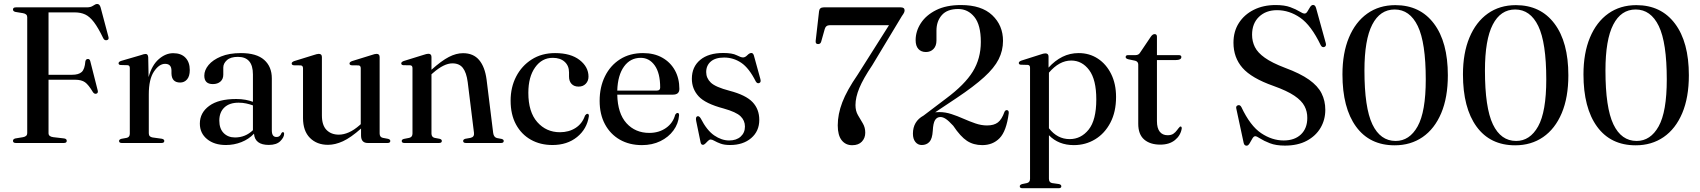

<svg xmlns="http://www.w3.org/2000/svg" viewBox="-20 -738 8776 991"><path d="M428 -700Q449 -700 461 -708.8Q473 -717.5 482 -717.5Q494.5 -717.5 499.5 -699L540 -546.5Q543.5 -533 530.5 -530.5Q519 -528.5 513 -540.5Q487 -594.5 465 -623.5Q443 -652.5 419.8 -663.2Q396.5 -674 366.5 -674H230.5V-352H351.5Q386 -352 401.8 -366.5Q417.5 -381 420.5 -421Q423 -432.5 432 -433.5Q443 -435 446 -422L484.5 -270.5Q487.5 -258 477.5 -254.5Q467.5 -251.5 460 -262Q437 -300.5 418.8 -313.5Q400.5 -326.5 367 -326.5H230.5V-50.5Q230.5 -33 255 -30L311 -23.5Q324.5 -21.5 324.5 -11Q324.5 0 309.5 0H62Q47 0 47 -11Q47 -20.5 59.5 -23.5L99 -30Q120.5 -34 120.5 -50.5V-649.5Q120.5 -666 99 -670L59.5 -676.5Q47 -679.5 47 -689Q47 -700 62 -700Z M745 -443 747 -340Q763.5 -401 799 -432.2Q834.5 -463.5 874 -463.5Q915 -463.5 937.2 -440.2Q959.5 -417 959.5 -376.5Q959.5 -344.5 945.5 -328.2Q931.5 -312 910 -312Q866 -312 865 -359V-374.5Q864.5 -408.5 832 -408.5Q801.5 -408.5 774.8 -369Q748 -329.5 748 -250.5V-50Q748 -31.5 767.5 -28.5L814.5 -22Q828 -19.5 828 -10.5Q828 0 813.5 0H608.5Q594.5 0 594.5 -10.5Q594.5 -18 606.5 -21.5L634 -26.5Q650 -30 650 -48V-386.5Q650 -400.5 639 -401.5L602 -402.5Q592 -403.5 592 -411.5Q592 -419 604.5 -423.5L704 -452.5Q716 -457 722 -458.2Q728 -459.5 732 -459.5Q743.5 -459.5 745 -443Z M1011.5 -100Q1011.5 -156 1059.8 -191.5Q1108 -227 1199 -227Q1225.5 -227 1246.8 -223Q1268 -219 1285.5 -212.5V-354Q1285.5 -444.5 1208 -444.5Q1170 -444.5 1151.2 -427.5Q1132.5 -410.5 1132.5 -389.5V-352.5Q1132.5 -330 1117.8 -317Q1103 -304 1078.5 -304Q1034.5 -304 1034.5 -347.5Q1034.5 -376 1056.5 -402.5Q1078.5 -429 1120.8 -446.5Q1163 -464 1223.5 -464Q1304 -464 1343.5 -429Q1383 -394 1383 -333.5V-65Q1383 -31 1406.5 -31Q1417.5 -31 1423.5 -36.5Q1429.5 -42 1432.5 -50.5Q1435.5 -56 1440 -56Q1446.5 -56 1446.5 -47Q1446.5 -29.5 1427 -9.8Q1407.5 10 1367.5 10Q1295.5 10 1291 -48Q1264 -19.5 1226 -4.5Q1188 10.5 1146 10.5Q1086 10.5 1048.8 -20Q1011.5 -50.5 1011.5 -100ZM1112 -115.5Q1112 -74 1134.5 -51.2Q1157 -28.5 1193 -28.5Q1246.5 -28.5 1285.5 -66V-194Q1269 -200 1250.8 -204Q1232.5 -208 1211.5 -208Q1164 -208 1138 -183.2Q1112 -158.5 1112 -115.5Z M1544 -129V-385.5Q1544 -399.5 1532 -400.5L1496 -401Q1485.5 -402.5 1485.5 -410.5Q1485.5 -417.5 1498 -422.5L1598 -453.5Q1617 -460 1625.5 -460Q1641.5 -460 1641.5 -443.5V-142Q1641.5 -91.5 1665.5 -67.2Q1689.5 -43 1729 -43Q1753.5 -43 1780.5 -54.8Q1807.5 -66.5 1837 -92.5L1842 -97V-385.5Q1842 -399.5 1830.5 -400.5L1794 -401Q1784 -402.5 1784 -410.5Q1784 -417.5 1796.5 -422.5L1896.5 -453.5Q1915 -460 1923.5 -460Q1939.5 -460 1939.5 -443.5V-49Q1939.5 -30 1956 -26.5L1982.5 -21.5Q1994.5 -18.5 1994.5 -10.5Q1994.5 0 1980.5 0H1878Q1843.5 0 1843.5 -39V-74.5Q1790.5 -27.5 1750.2 -9Q1710 9.5 1673 9.5Q1615.5 9.5 1579.8 -26.2Q1544 -62 1544 -129Z M2207 -444V-378Q2259 -424.5 2296.8 -444Q2334.5 -463.5 2370 -463.5Q2423.5 -463.5 2453.2 -428Q2483 -392.5 2491.5 -327L2525.5 -52Q2528.5 -29.5 2545 -25.5L2569 -21Q2580 -18 2580 -10.5Q2580 0 2566 0H2385Q2370.5 0 2370.5 -10.5Q2370.5 -18 2381 -21.5L2409 -26.5Q2429 -31 2426.5 -52L2394 -314.5Q2387.5 -363.5 2369.2 -387.2Q2351 -411 2315 -411Q2271.5 -411 2215 -361.5L2207 -354.5V-49Q2207 -30.5 2223 -26.5L2249.5 -21.5Q2260.5 -18.5 2260.5 -10.5Q2260.5 0 2246 0H2067Q2053.5 0 2053.5 -10.5Q2053.5 -18 2064.5 -21L2092.5 -26.5Q2109 -30.5 2109 -48.5V-386.5Q2109 -400 2097.5 -401L2061.5 -401.5Q2051 -403 2051 -411Q2051 -418 2063.5 -423L2163.5 -454Q2182.5 -460.5 2191 -460.5Q2207 -460.5 2207 -444Z M3017.5 -342.5Q3017.5 -320.5 3003.5 -305.8Q2989.5 -291 2966.5 -291Q2943 -291 2930 -305Q2917 -319 2917 -343V-364.5Q2917 -398.5 2894.5 -419Q2872 -439.5 2833 -439.5Q2777 -439.5 2742 -390.2Q2707 -341 2707 -259Q2707 -160 2753.2 -107.8Q2799.5 -55.5 2870 -55.5Q2916.5 -55.5 2951 -77.8Q2985.5 -100 2999.5 -141.5Q3006 -150.5 3012 -150.5Q3020 -150.5 3019.5 -138.5Q3009.5 -72 2958.5 -30.8Q2907.5 10.5 2831.5 10.5Q2768.5 10.5 2719.8 -17Q2671 -44.5 2643.2 -95.8Q2615.5 -147 2615.5 -218.5Q2615.5 -287.5 2644.2 -343Q2673 -398.5 2724.5 -431.2Q2776 -464 2845 -464Q2926 -464 2971.8 -428.2Q3017.5 -392.5 3017.5 -342.5Z M3486.5 -279Q3486.5 -249.5 3453 -249.5H3166Q3168 -152.5 3213.5 -102.2Q3259 -52 3331.5 -52Q3381 -52 3417.5 -77.5Q3454 -103 3465 -146Q3471 -155 3477 -155Q3485.5 -155 3485 -142.5Q3481.5 -99.5 3456 -64.8Q3430.5 -30 3388.5 -9.5Q3346.5 11 3293.5 11Q3228.5 11 3179.2 -17.2Q3130 -45.5 3102.5 -96.8Q3075 -148 3075 -217.5Q3075 -288.5 3102.5 -344.2Q3130 -400 3180.2 -432Q3230.5 -464 3299 -464Q3356.5 -464 3398.5 -440.2Q3440.5 -416.5 3463.5 -375Q3486.5 -333.5 3486.5 -279ZM3287 -439.5Q3233.5 -439.5 3201 -394.8Q3168.5 -350 3166 -270.5H3370.5Q3387.5 -270.5 3387.5 -286Q3387.5 -360.5 3359.5 -400Q3331.5 -439.5 3287 -439.5Z M3743.5 -13Q3781 -13 3803 -33Q3825 -53 3825 -85Q3825 -116 3802.2 -138Q3779.5 -160 3715 -178Q3620.5 -203 3585.8 -241Q3551 -279 3551 -331.5Q3551 -393 3594 -428.8Q3637 -464.5 3713 -464.5Q3759.5 -464.5 3782 -453Q3804.5 -441.5 3815 -441.5Q3826 -441.5 3837.2 -453Q3848.5 -464.5 3858 -464.5Q3867 -464.5 3871 -452L3904 -332.5Q3910 -313.5 3899 -309.5Q3888.5 -305 3881 -317.5Q3846 -387 3805.8 -414Q3765.5 -441 3717.5 -441Q3672.5 -441 3648.8 -420.5Q3625 -400 3625 -366Q3625 -334.5 3649 -311.5Q3673 -288.5 3745.5 -269.5Q3829.5 -247.5 3864.2 -211Q3899 -174.5 3899 -119Q3899 -61 3857.2 -25.2Q3815.5 10.5 3748.5 10.5Q3719 10.5 3699.8 3.5Q3680.5 -3.5 3668 -10.8Q3655.5 -18 3648 -18Q3641.5 -18 3634.5 -11Q3627.5 -4 3620.8 2.8Q3614 9.5 3608 9.5Q3598.5 9.5 3596 -3.5L3573.5 -112.5Q3569 -133.5 3578.5 -137.5Q3588 -141.5 3597 -126.5Q3628.5 -65 3666.5 -39Q3704.5 -13 3743.5 -13Z M4446 -53Q4446 -25.5 4428.5 -7Q4411 11.5 4378.5 11.5Q4344.5 11.5 4324.2 -14.2Q4304 -40 4304 -91Q4304 -148.5 4327.5 -210Q4351 -271.5 4406.5 -352L4568.5 -608H4263.5Q4242.5 -608 4237 -588.5L4218.5 -523Q4215 -510.5 4202.5 -510.5Q4188.5 -510.5 4190 -526.5L4207.5 -679.5Q4209.5 -700 4231.5 -700H4629.5Q4649 -700 4649 -684.5Q4649 -679 4646.2 -672.8Q4643.5 -666.5 4635 -655L4482 -401Q4435.5 -332 4415.5 -283.8Q4395.5 -235.5 4395.5 -195.5Q4395.5 -165.5 4408.2 -143.8Q4421 -122 4433.5 -101Q4446 -80 4446 -53Z M4692 -48Q4692 -111.5 4747 -141.5L4862.5 -229Q4959.5 -301 5001 -368.5Q5042.5 -436 5042.5 -521.5Q5042.5 -609.5 5009.2 -650.5Q4976 -691.5 4925.5 -691.5Q4869 -691.5 4841.2 -660Q4813.5 -628.5 4813.5 -580V-529Q4813.5 -501 4798.2 -485.2Q4783 -469.5 4759 -469.5Q4734.5 -469.5 4720.2 -485.2Q4706 -501 4706 -530.5Q4706 -577 4733 -618.5Q4760 -660 4812 -686Q4864 -712 4940 -712Q5046 -712 5101.5 -659.5Q5157 -607 5157 -527Q5157 -477 5134.5 -432.2Q5112 -387.5 5059.5 -339.8Q5007 -292 4918 -232.5L4807 -158.5Q4817.5 -159.5 4828 -159.5Q4859.5 -159.5 4890.8 -149.2Q4922 -139 4953 -125.2Q4984 -111.5 5014.5 -101Q5045 -90.5 5074.5 -90.5Q5110.5 -90.5 5130.8 -106.2Q5151 -122 5164.5 -160.5Q5169 -170.5 5177.5 -169.5Q5188 -168.5 5186.5 -153Q5174.5 -61 5139.5 -25Q5104.5 11 5050 11Q5004.5 11 4971 -11Q4937.5 -33 4900 -89Q4876.5 -114.5 4861.8 -124.2Q4847 -134 4834 -134Q4816 -134 4806.2 -118.2Q4796.5 -102.5 4794.5 -63Q4792 -21.5 4777 -5.5Q4762 10.5 4737.5 10.5Q4717.5 10.5 4704.8 -5.2Q4692 -21 4692 -48Z M5392 -446V-389Q5425 -425.5 5463.8 -444.8Q5502.5 -464 5547.5 -464Q5603 -464 5646.5 -435.5Q5690 -407 5715.2 -356Q5740.5 -305 5740.5 -237.5Q5740.5 -160.5 5711.2 -104.8Q5682 -49 5632.5 -19Q5583 11 5522.5 11Q5443.5 11 5394 -40V184.5Q5394 204 5410.5 207L5446 212Q5458 215 5458 223.5Q5458 233.5 5444 233.5H5257Q5243.5 233.5 5243.5 223.5Q5243.5 215.5 5256 212L5280 207Q5296.5 203.5 5296.5 185V-388.5Q5296.5 -402 5285 -403L5248.5 -404Q5238.5 -405 5238.5 -413Q5238.5 -420 5251 -425L5348.5 -456Q5366.5 -462.5 5375.5 -462.5Q5392 -462.5 5392 -446ZM5509 -425.5Q5447.5 -425.5 5394 -363V-76Q5437.5 -20 5501 -20Q5559.5 -20 5599 -69Q5638.5 -118 5638.5 -225Q5638.5 -327 5601.8 -376.2Q5565 -425.5 5509 -425.5Z M5839.5 -424.5 5804 -432Q5790 -435.5 5790 -443.5Q5790 -453.5 5802.5 -453.5H5840.5Q5857.5 -453.5 5865 -467L5919.5 -548Q5929 -562 5939.5 -562Q5951.5 -562 5951.5 -548.5V-453.5H6064Q6077.5 -453.5 6077.5 -444Q6077.5 -428 6048.5 -428H5951.5V-113Q5951.5 -76.5 5966 -58.2Q5980.5 -40 6006.5 -40Q6025.5 -40 6036.5 -47.8Q6047.5 -55.5 6055 -66Q6062.5 -76.5 6070.5 -84.5Q6080 -87.5 6079.5 -74.5Q6073.5 -38.5 6044.5 -15Q6015.5 8.5 5969 8.5Q5916 8.5 5885.5 -18Q5855 -44.5 5855 -99V-404.5Q5855 -420 5839.5 -424.5Z M6612 13.5Q6565.5 13.5 6534.2 1.2Q6503 -11 6484.5 -23Q6466 -35 6459 -35Q6451 -35 6444 -22.8Q6437 -10.5 6429.8 1.8Q6422.5 14 6414.5 14Q6402 14 6399 -1L6361 -178Q6358 -190.5 6369 -194.5Q6380.5 -198.5 6387.5 -185Q6433 -88.5 6489.2 -50.8Q6545.5 -13 6605.5 -13Q6662 -13 6694.8 -44.2Q6727.5 -75.5 6727.5 -129Q6728 -162 6713.2 -190.2Q6698.5 -218.5 6660.8 -244Q6623 -269.5 6553 -294.5Q6439.5 -334.5 6393 -387.8Q6346.5 -441 6346.5 -517.5Q6346.5 -576 6374.5 -619.5Q6402.5 -663 6451.5 -687.5Q6500.5 -712 6564 -712Q6610 -712 6639.8 -701Q6669.5 -690 6687 -679Q6704.5 -668 6713.5 -668Q6722 -668 6728.5 -679.2Q6735 -690.5 6742 -701.5Q6749 -712.5 6757.5 -712.5Q6768.5 -712.5 6773 -696L6823 -515Q6827 -500 6815.5 -495.5Q6804 -491.5 6797 -504.5Q6747.5 -607.5 6691 -646.5Q6634.5 -685.5 6571.5 -685.5Q6514 -685.5 6478.2 -651.2Q6442.5 -617 6442.5 -558.5Q6442.5 -524.5 6457 -495.2Q6471.5 -466 6508.5 -439.8Q6545.5 -413.5 6612.5 -388Q6691 -359 6736.5 -326.8Q6782 -294.5 6801.2 -256.2Q6820.5 -218 6820.5 -171Q6820.5 -120 6796 -78.2Q6771.5 -36.5 6725 -11.5Q6678.5 13.5 6612 13.5Z M7182 -711.5Q7309.5 -711.5 7381.2 -616.2Q7453 -521 7453 -349.5Q7453 -235 7418.8 -154Q7384.5 -73 7322.8 -30.5Q7261 12 7178.5 12Q7049.5 12 6979.2 -84.5Q6909 -181 6909 -354Q6909 -464 6942.5 -544.2Q6976 -624.5 7037.2 -668Q7098.5 -711.5 7182 -711.5ZM7339 -328Q7339 -518 7297.8 -603.5Q7256.5 -689 7178.5 -689Q7103 -689 7062.8 -611Q7022.5 -533 7022.5 -374Q7022.5 -182 7063.5 -96.2Q7104.5 -10.5 7183.5 -10.5Q7255 -10.5 7297 -85.8Q7339 -161 7339 -328Z M7804 -711.5Q7931.5 -711.5 8003.2 -616.2Q8075 -521 8075 -349.5Q8075 -235 8040.8 -154Q8006.5 -73 7944.8 -30.5Q7883 12 7800.5 12Q7671.5 12 7601.2 -84.5Q7531 -181 7531 -354Q7531 -464 7564.5 -544.2Q7598 -624.5 7659.2 -668Q7720.5 -711.5 7804 -711.5ZM7961 -328Q7961 -518 7919.8 -603.5Q7878.5 -689 7800.5 -689Q7725 -689 7684.8 -611Q7644.5 -533 7644.5 -374Q7644.5 -182 7685.5 -96.2Q7726.5 -10.5 7805.5 -10.5Q7877 -10.5 7919 -85.8Q7961 -161 7961 -328Z M8426 -711.5Q8553.5 -711.5 8625.2 -616.2Q8697 -521 8697 -349.5Q8697 -235 8662.8 -154Q8628.5 -73 8566.8 -30.5Q8505 12 8422.5 12Q8293.5 12 8223.2 -84.5Q8153 -181 8153 -354Q8153 -464 8186.5 -544.2Q8220 -624.5 8281.2 -668Q8342.5 -711.5 8426 -711.5ZM8583 -328Q8583 -518 8541.8 -603.5Q8500.5 -689 8422.5 -689Q8347 -689 8306.8 -611Q8266.5 -533 8266.5 -374Q8266.5 -182 8307.5 -96.2Q8348.5 -10.5 8427.5 -10.5Q8499 -10.5 8541 -85.8Q8583 -161 8583 -328Z"/></svg>

Font: Fraunces 72pt S000
Style: Regular
Weight: 400
Version: Version 1.000; ttfautohint (v1.8.3)